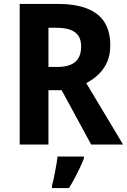

<svg xmlns="http://www.w3.org/2000/svg" viewBox="-20 -734 646 975"><path d="M273 -714Q363 -714 422.5 -690.5Q482 -667 511 -620.5Q540 -574 540 -503Q540 -455 524 -419Q508 -383 480.5 -356.5Q453 -330 418 -312L605 0H443L293 -276H226V0H80V-714ZM266 -593H226V-394H269Q333 -394 362.5 -420Q392 -446 392 -497Q392 -532 378 -552.5Q364 -573 336.5 -583Q309 -593 266 -593ZM406 71Q397 94 385 119.5Q373 145 359.5 170.5Q346 196 330 221H244V208Q250 189 255 162.5Q260 136 265 109Q270 82 272 61H406Z"/></svg>

Font: Noto Sans Thai SemiCondensed
Style: Bold
Weight: 700
Width: 4
Designer: Monotype Design Team
Foundry: Monotype Imaging Inc.
Version: Version 2.001